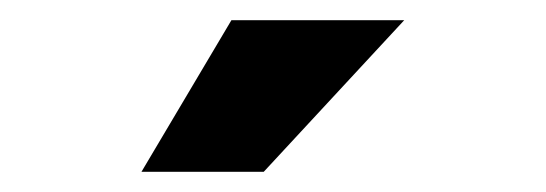

<svg xmlns="http://www.w3.org/2000/svg" viewBox="-20 -755 540 190"><path d="M120 -585 209 -735H380L241 -585Z"/></svg>

Font: Radio Canada
Style: Regular
Weight: 400
Designer: Charles Daoud, Etienne Aubert Bonn, Alexandre Saumier Demers, Jacques Le Bailly
Foundry: Radio-Canada
Version: Version 2.104;gftools[0.9.28.dev5+ged2979d]